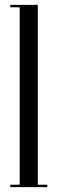

<svg xmlns="http://www.w3.org/2000/svg" viewBox="-20 -770 236 790"><path d="M22.5 0V-10H61V-740H22.5V-750H135.5V-10H174.5V0Z"/></svg>

Font: Imbue 100pt
Style: Regular
Weight: 400
Designer: Tyler Finck
Foundry: Etcetera Type Company
Version: Version 1.102; ttfautohint (v1.8.3)